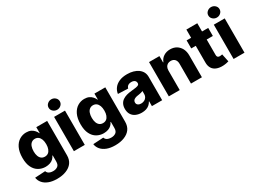

<svg xmlns="http://www.w3.org/2000/svg" viewBox="-43 -1602 3551 2645"><g transform="rotate(-30 1732.5 -279.5)"><path d="M309.1 215.8Q230.5 215.8 176.3 194.3Q120.6 172.4 89.4 134.8Q57.6 96.7 51.3 49.8L215.3 40.5Q220.7 57.6 232.9 69.8Q245.1 82 266.1 88.9Q287.6 95.7 314 95.7Q357.4 95.7 386.2 74.2Q414.6 53.7 414.6 0.5V-95.2H408.7Q398.4 -70.8 377.4 -50.3Q356.4 -29.8 325.7 -19Q292 -7.3 254.4 -7.3Q194.3 -7.3 145 -35.6Q94.7 -64 65.9 -122.1Q36.1 -180.2 36.1 -273.4Q36.1 -367.2 66.9 -431.2Q97.2 -492.7 147 -522.9Q196.3 -552.7 253.4 -552.7Q296.9 -552.7 327.6 -538.1Q357.4 -523.4 377.9 -500Q397.9 -477.1 408.2 -452.1H413.1V-545.4H585.9V2Q585.9 71.3 551.3 119.1Q517.1 166 453.6 190.9Q391.6 215.8 309.1 215.8ZM314.5 -133.8Q346.2 -133.8 368.7 -150.4Q390.1 -166 402.8 -198.7Q415 -229.5 415 -273.4Q415 -317.9 403.3 -350.1Q390.6 -382.8 369.1 -399.4Q346.7 -417 314.5 -417Q283.2 -417 259.8 -398.9Q236.8 -381.3 226.1 -349.6Q214.4 -317.4 214.4 -273.4Q214.4 -230 226.1 -198.7Q237.8 -167 260.3 -150.4Q281.7 -133.8 314.5 -133.8Z M869.6 0H696.3V-545.4H869.6ZM720.2 -633.3Q693.8 -657.2 693.8 -691.9Q693.8 -726.6 720.2 -750.5Q747.1 -774.9 783.2 -774.9Q819.3 -774.9 846.2 -750.5Q872.1 -726.6 872.1 -691.9Q872.1 -657.2 846.2 -633.3Q819.3 -608.9 783.2 -608.9Q747.1 -608.9 720.2 -633.3Z M1233.9 215.8Q1155.3 215.8 1101.1 194.3Q1045.4 172.4 1014.2 134.8Q982.4 96.7 976.1 49.8L1140.1 40.5Q1145.5 57.6 1157.7 69.8Q1169.9 82 1190.9 88.9Q1212.4 95.7 1238.8 95.7Q1282.2 95.7 1311 74.2Q1339.4 53.7 1339.4 0.5V-95.2H1333.5Q1323.2 -70.8 1302.2 -50.3Q1281.2 -29.8 1250.5 -19Q1216.8 -7.3 1179.2 -7.3Q1119.1 -7.3 1069.8 -35.6Q1019.5 -64 990.7 -122.1Q960.9 -180.2 960.9 -273.4Q960.9 -367.2 991.7 -431.2Q1022 -492.7 1071.8 -522.9Q1121.1 -552.7 1178.2 -552.7Q1221.7 -552.7 1252.4 -538.1Q1282.2 -523.4 1302.7 -500Q1322.8 -477.1 1333 -452.1H1337.9V-545.4H1510.7V2Q1510.7 71.3 1476.1 119.1Q1441.9 166 1378.4 190.9Q1316.4 215.8 1233.9 215.8ZM1239.3 -133.8Q1271 -133.8 1293.5 -150.4Q1314.9 -166 1327.6 -198.7Q1339.8 -229.5 1339.8 -273.4Q1339.8 -317.9 1328.1 -350.1Q1315.4 -382.8 1293.9 -399.4Q1271.5 -417 1239.3 -417Q1208 -417 1184.6 -398.9Q1161.6 -381.3 1150.9 -349.6Q1139.2 -317.4 1139.2 -273.4Q1139.2 -230 1150.9 -198.7Q1162.6 -167 1185.1 -150.4Q1206.5 -133.8 1239.3 -133.8Z M1774.9 9.3Q1723.1 9.3 1682.6 -8.3Q1641.1 -26.4 1618.7 -62Q1595.2 -97.7 1595.2 -151.4Q1595.2 -196.3 1611.3 -228Q1627.4 -259.8 1655.3 -278.8Q1683.6 -298.3 1720.2 -308.6Q1755.9 -318.4 1798.3 -322.3Q1847.2 -327.1 1873 -331.5Q1901.9 -336.9 1914.6 -345.2Q1927.2 -354 1927.2 -370.6V-372.6Q1927.2 -399.9 1908.7 -414.6Q1889.6 -429.7 1857.9 -429.7Q1823.2 -429.7 1802.2 -414.6Q1781.7 -399.9 1775.9 -373.5L1615.7 -379.4Q1622.1 -428.7 1652.3 -468.3Q1681.6 -507.3 1734.4 -530.3Q1785.6 -552.7 1859.4 -552.7Q1912.6 -552.7 1955.6 -540.5Q1999 -528.3 2032.2 -504.9Q2064.9 -481 2083 -447.8Q2100.6 -414.1 2100.6 -370.6V0H1937.5V-76.2H1933.1Q1918.5 -47.9 1896 -29.3Q1873 -9.8 1843.3 -0.5Q1812.5 9.3 1774.9 9.3ZM1828.1 -104.5Q1855.5 -104.5 1878.9 -115.7Q1901.9 -127 1915 -147.5Q1928.7 -168 1928.7 -193.8V-245.6Q1920.9 -241.7 1910.6 -238.8Q1908.7 -238.3 1900.6 -235.8Q1892.6 -233.4 1887.7 -232.4Q1878.4 -230 1862.3 -227.5Q1843.8 -224.6 1836.9 -223.6Q1813.5 -220.2 1795.4 -211.4Q1777.8 -203.1 1769 -190.9Q1759.8 -176.8 1759.8 -159.7Q1759.8 -133.3 1779.3 -118.7Q1797.9 -104.5 1828.1 -104.5Z M2379.9 -311V0H2206.5V-545.4H2371.6V-445.3H2377.4Q2396 -495.6 2439.5 -523.9Q2483.9 -552.7 2543.5 -552.7Q2600.6 -552.7 2643.6 -526.9Q2686 -500 2709.5 -455.1Q2733.4 -407.7 2732.9 -347.7V0H2559.1V-313.5Q2559.6 -357.9 2536.1 -384.8Q2512.7 -410.2 2471.7 -410.2Q2444.3 -410.2 2423.8 -398.4Q2401.9 -385.3 2391.6 -364.3Q2380.4 -342.3 2379.9 -311Z M2804.2 -545.4H3147.9V-417.5H2804.2ZM2876 -152.3V-676.3H3049.8V-171.4Q3049.8 -155.8 3055.2 -146Q3060.5 -135.7 3069.8 -132.3Q3080.1 -127.9 3093.8 -127.9Q3105.5 -127.9 3115.2 -129.9Q3121.6 -130.9 3131.8 -133.3L3158.2 -7.8Q3145.5 -3.9 3123 1Q3098.6 6.3 3069.3 7.8Q3007.8 10.7 2964.8 -6.8Q2921.4 -23.4 2898.4 -60.5Q2875.5 -98.1 2876 -152.3Z M3410.2 0H3236.8V-545.4H3410.2ZM3260.7 -633.3Q3234.4 -657.2 3234.4 -691.9Q3234.4 -726.6 3260.7 -750.5Q3287.6 -774.9 3323.7 -774.9Q3359.9 -774.9 3386.7 -750.5Q3412.6 -726.6 3412.6 -691.9Q3412.6 -657.2 3386.7 -633.3Q3359.9 -608.9 3323.7 -608.9Q3287.6 -608.9 3260.7 -633.3Z"/></g></svg>

Font: My Font
Style: Regular
Weight: 500
Designer: Rasmus Andersson
Foundry: rsms
Version: Version 0.001